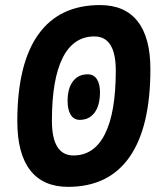

<svg xmlns="http://www.w3.org/2000/svg" viewBox="-20 -723 626 753"><path d="M247.1 9.8Q148.9 9.8 98.4 -55.4Q47.9 -120.6 47.9 -247.1Q47.9 -472.2 130.1 -587.6Q212.4 -703.1 372.1 -703.1Q469.7 -703.1 519.8 -639.4Q569.8 -575.7 569.8 -451.7Q569.8 -224.1 488 -107.2Q406.2 9.8 247.1 9.8ZM268.1 -113.3Q349.6 -113.3 391.8 -197.8Q434.1 -282.2 434.1 -446.3Q434.1 -580.1 350.1 -580.1Q268.1 -580.1 225.8 -496.3Q183.6 -412.6 183.6 -249.5Q183.6 -113.3 268.1 -113.3ZM292.5 -252.9Q270 -252.9 257.6 -272.5Q245.1 -292 245.1 -327.1Q245.1 -376.5 266.1 -404.1Q287.1 -431.6 324.2 -431.6Q347.2 -431.6 359.6 -413.1Q372.1 -394.5 372.1 -361.3Q372.1 -310.1 351.1 -281.5Q330.1 -252.9 292.5 -252.9Z"/></svg>

Font: CaskaydiaCove NFP
Style: Bold Italic
Weight: 700
Italic angle: -10°
Designer: Aaron Bell
Foundry: Saja Typeworks
Version: Version 2111.001; VTT 6.35;Nerd Fonts 3.1.1